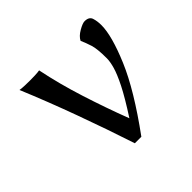

<svg xmlns="http://www.w3.org/2000/svg" viewBox="-123 -606 754 754"><g transform="rotate(-45 254.0 -228.5)"><path d="M285.2 -74.2Q330.6 -144.5 352.3 -187.7Q374 -231 381.6 -258.1Q389.2 -285.2 389.2 -303.2Q389.2 -356 381.6 -379.9Q374 -403.8 364.7 -424.8Q373 -441.9 396 -455.1Q418.9 -468.3 430.2 -468.3Q455.1 -468.3 460.7 -450.4Q466.3 -432.6 466.3 -410.6Q466.3 -352.1 421.4 -245.8Q376.5 -139.6 267.1 10.3H231Q192.9 -106 148.9 -226.3Q105 -346.7 58.6 -458Q70.8 -456.1 86.4 -455.6Q102.1 -455.1 114.3 -455.1Q126.5 -455.1 141.6 -455.6Q156.7 -456.1 167.5 -458Q186.5 -364.7 217.8 -266.8Q249 -168.9 285.2 -74.2Z"/></g></svg>

Font: Kurinto Seri
Style: Regular
Weight: 400
Designer: Kurinto was developed by Clint Goss from a range of fonts that are compatible with the SIL Open Font License Version 1.1
Foundry: Clinton F. Goss
Version: Version 2.196; July 25, 2020